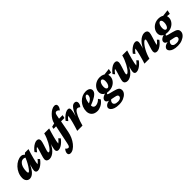

<svg xmlns="http://www.w3.org/2000/svg" viewBox="305 -2154 3851 3851"><g transform="rotate(-45 2230.0 -229.0)"><path d="M120.1 7.8Q75.2 7.8 47.4 -24.9Q19.5 -57.6 19.5 -107.4Q19.5 -176.8 45.9 -237.3Q72.3 -297.9 115.7 -343.8Q159.2 -389.6 210.9 -415.5Q262.7 -441.4 313.5 -441.4Q344.7 -441.4 367.7 -423.3Q390.6 -405.3 414.1 -373L374 -342.8Q359.4 -355.5 340.8 -362.3Q322.3 -369.1 302.7 -369.1Q274.4 -369.1 250.5 -352.1Q226.6 -335 208.5 -304.7Q190.4 -274.4 181.2 -232.9Q171.9 -191.4 171.9 -142.6Q171.9 -122.1 176.8 -110.8Q181.6 -99.6 192.4 -99.6Q202.1 -99.6 224.6 -125.5Q247.1 -151.4 274.4 -194.3Q301.8 -237.3 327.1 -289.1Q352.5 -340.8 368.2 -392.6L386.7 -401.4L419.9 -432.6H519.5Q502.9 -382.8 487.3 -330.1Q471.7 -277.3 459.5 -229Q447.3 -180.7 440.4 -144Q433.6 -107.4 433.6 -88.9Q451.2 -100.6 470.2 -120.1Q489.3 -139.6 508.8 -164.1L542 -127Q517.6 -92.8 484.4 -61.5Q451.2 -30.3 415 -11.2Q378.9 7.8 346.7 7.8Q320.3 7.8 306.2 -6.8Q292 -21.5 292 -47.9Q292 -64.5 298.3 -94.7Q304.7 -125 317.9 -171.9Q331.1 -218.8 352.5 -284.2H359.4Q329.1 -194.3 291 -128.4Q252.9 -62.5 209.5 -27.3Q166 7.8 120.1 7.8Z M758.8 -440.4Q788.1 -440.4 804.2 -425.8Q820.3 -411.1 820.3 -377.9Q820.3 -362.3 813.5 -335Q806.6 -307.6 796.4 -275.4Q786.1 -243.2 775.4 -211.4Q764.6 -179.7 757.8 -154.8Q751 -129.9 751 -117.2Q751 -108.4 754.9 -104Q758.8 -99.6 766.6 -99.6Q780.3 -99.6 800.3 -117.2Q820.3 -134.8 843.3 -166.5Q866.2 -198.2 888.7 -240.2Q911.1 -282.2 931.6 -331.1Q952.1 -379.9 965.8 -432.6H1105.5Q1092.8 -393.6 1078.1 -343.8Q1063.5 -293.9 1050.3 -243.7Q1037.1 -193.4 1028.8 -152.3Q1020.5 -111.3 1020.5 -88.9Q1038.1 -100.6 1057.1 -120.1Q1076.2 -139.6 1095.7 -164.1L1129.9 -127Q1105.5 -92.8 1071.8 -61.5Q1038.1 -30.3 1002 -11.2Q965.8 7.8 931.6 7.8Q907.2 7.8 893.1 -6.3Q878.9 -20.5 878.9 -47.9Q878.9 -62.5 885.3 -94.7Q891.6 -127 905.3 -175.3Q918.9 -223.6 940.4 -284.2H946.3Q923.8 -210.9 893.1 -155.8Q862.3 -100.6 826.7 -64.5Q791 -28.3 753.4 -10.3Q715.8 7.8 681.6 7.8Q644.5 7.8 622.1 -9.8Q599.6 -27.3 599.6 -64.5Q599.6 -81.1 606.9 -108.4Q614.3 -135.7 624.5 -169.4Q634.8 -203.1 645.5 -237.3Q656.2 -271.5 663.6 -299.3Q670.9 -327.1 670.9 -342.8Q651.4 -331.1 633.3 -312Q615.2 -293 595.7 -264.6L562.5 -305.7Q586.9 -339.8 620.1 -370.6Q653.3 -401.4 689.5 -420.9Q725.6 -440.4 758.8 -440.4Z M1161.1 -364.3 1171.9 -414.1 1252 -434.6 1382.8 -430.7H1485.4L1470.7 -364.3ZM1498 -681.6Q1525.4 -681.6 1540 -668.9Q1554.7 -656.2 1554.7 -628.9Q1554.7 -607.4 1542.5 -581.1Q1530.3 -554.7 1510.7 -537.1Q1495.1 -557.6 1480 -565.4Q1464.8 -573.2 1448.2 -573.2Q1432.6 -573.2 1419.9 -560.1Q1407.2 -546.9 1401.4 -517.6L1383.8 -430.7L1378.9 -385.7L1327.1 -112.3Q1314.5 -45.9 1287.1 15.1Q1259.8 76.2 1222.2 123Q1184.6 169.9 1142.6 197.3Q1100.6 224.6 1060.5 224.6Q1033.2 224.6 1018.6 211.4Q1003.9 198.2 1003.9 172.9Q1003.9 150.4 1016.6 124Q1029.3 97.7 1047.9 81.1Q1063.5 101.6 1077.1 108.9Q1090.8 116.2 1104.5 116.2Q1116.2 116.2 1124 108.4Q1131.8 100.6 1138.2 84Q1144.5 67.4 1150.4 38.1L1250 -441.4Q1258.8 -481.4 1284.7 -523.4Q1310.5 -565.4 1346.7 -601.6Q1382.8 -637.7 1422.4 -659.7Q1461.9 -681.6 1498 -681.6Z M1791 -319.3Q1773.4 -319.3 1756.3 -305.7Q1739.3 -292 1722.7 -265.1Q1706.1 -238.3 1687.5 -199.2Q1666 -150.4 1647.5 -97.2Q1628.9 -43.9 1618.2 0H1468.8Q1481.4 -37.1 1496.1 -86.4Q1510.7 -135.7 1524.4 -186.5Q1538.1 -237.3 1546.4 -279.3Q1554.7 -321.3 1554.7 -342.8Q1537.1 -331.1 1518.6 -312Q1500 -293 1480.5 -264.6L1446.3 -305.7Q1470.7 -339.8 1503.9 -370.6Q1537.1 -401.4 1573.2 -420.9Q1609.4 -440.4 1640.6 -440.4Q1664.1 -440.4 1675.8 -427.2Q1687.5 -414.1 1687.5 -388.7Q1687.5 -374 1680.7 -334Q1673.8 -293.9 1658.2 -236.3Q1642.6 -178.7 1614.3 -109.4H1610.4Q1631.8 -167 1654.8 -225.1Q1677.7 -283.2 1703.6 -332Q1729.5 -380.9 1760.3 -410.6Q1791 -440.4 1829.1 -440.4Q1856.4 -440.4 1871.1 -424.8Q1885.7 -409.2 1885.7 -380.9Q1885.7 -359.4 1875.5 -334.5Q1865.2 -309.6 1846.7 -292Q1835 -304.7 1819.3 -312Q1803.7 -319.3 1791 -319.3Z M2042 7.8Q1961.9 7.8 1917.5 -34.7Q1873 -77.1 1873 -148.4Q1873 -209 1895 -261.7Q1917 -314.5 1954.6 -354.5Q1992.2 -394.5 2041 -417.5Q2089.8 -440.4 2143.6 -440.4Q2204.1 -440.4 2235.4 -417Q2266.6 -393.6 2266.6 -355.5Q2266.6 -336.9 2256.8 -315.4Q2247.1 -293.9 2220.7 -270Q2194.3 -246.1 2143.1 -218.8Q2091.8 -191.4 2007.8 -160.2V-215.8Q2058.6 -237.3 2085.4 -259.3Q2112.3 -281.2 2122.1 -304.2Q2131.8 -327.1 2131.8 -349.6Q2131.8 -366.2 2124.5 -374.5Q2117.2 -382.8 2105.5 -382.8Q2086.9 -382.8 2067.4 -357.4Q2047.9 -332 2035.2 -286.1Q2022.5 -240.2 2022.5 -177.7Q2022.5 -133.8 2040 -113.8Q2057.6 -93.8 2086.9 -93.8Q2112.3 -93.8 2148.4 -108.4Q2184.6 -123 2217.8 -160.2L2250 -112.3Q2202.1 -47.9 2145 -20Q2087.9 7.8 2042 7.8Z M2440.4 222.7Q2367.2 222.7 2320.8 206.1Q2274.4 189.5 2252 164.1Q2229.5 138.7 2229.5 115.2Q2229.5 85 2259.3 58.1Q2289.1 31.2 2363.3 16.6L2408.2 28.3Q2388.7 38.1 2374.5 58.1Q2360.4 78.1 2360.4 101.6Q2360.4 127.9 2385.3 146Q2410.2 164.1 2462.9 164.1Q2490.2 164.1 2511.7 156.2Q2533.2 148.4 2544.9 134.3Q2556.6 120.1 2556.6 100.6Q2556.6 81.1 2540.5 69.8Q2524.4 58.6 2482.4 50.8L2380.9 30.3L2372.1 26.4Q2332 20.5 2309.1 3.9Q2286.1 -12.7 2286.1 -40Q2286.1 -78.1 2325.7 -105.5Q2365.2 -132.8 2433.6 -143.6L2457 -125Q2442.4 -122.1 2429.2 -114.7Q2416 -107.4 2416 -96.7Q2416 -89.8 2424.8 -85Q2433.6 -80.1 2453.1 -75.2L2554.7 -48.8Q2626 -31.2 2655.8 -8.3Q2685.5 14.6 2685.5 61.5Q2685.5 103.5 2652.8 140.1Q2620.1 176.8 2564.9 199.7Q2509.8 222.7 2440.4 222.7ZM2489.3 -114.3Q2413.1 -114.3 2367.7 -147.9Q2322.3 -181.6 2322.3 -242.2Q2322.3 -295.9 2352.5 -341.8Q2382.8 -387.7 2433.6 -415Q2484.4 -442.4 2547.9 -442.4Q2594.7 -442.4 2632.3 -425.8Q2669.9 -409.2 2690.9 -378.9Q2711.9 -348.6 2711.9 -308.6Q2711.9 -255.9 2682.1 -211.4Q2652.3 -167 2602.1 -140.6Q2551.8 -114.3 2489.3 -114.3ZM2508.8 -175.8Q2527.3 -175.8 2542.5 -193.4Q2557.6 -210.9 2566.9 -240.7Q2576.2 -270.5 2576.2 -307.6Q2576.2 -344.7 2564 -362.8Q2551.8 -380.9 2535.2 -380.9Q2516.6 -380.9 2501 -363.3Q2485.4 -345.7 2476.1 -315.4Q2466.8 -285.2 2466.8 -249Q2466.8 -212.9 2479 -194.3Q2491.2 -175.8 2508.8 -175.8ZM2777.3 -346.7 2632.8 -361.3 2620.1 -409.2 2794.9 -429.7Z M2971.7 -440.4Q3001 -440.4 3017.1 -425.8Q3033.2 -411.1 3033.2 -377.9Q3033.2 -362.3 3026.4 -335Q3019.5 -307.6 3009.3 -275.4Q2999 -243.2 2988.3 -211.4Q2977.5 -179.7 2970.7 -154.8Q2963.9 -129.9 2963.9 -117.2Q2963.9 -108.4 2967.8 -104Q2971.7 -99.6 2979.5 -99.6Q2993.2 -99.6 3013.2 -117.2Q3033.2 -134.8 3056.2 -166.5Q3079.1 -198.2 3101.6 -240.2Q3124 -282.2 3144.5 -331.1Q3165 -379.9 3178.7 -432.6H3318.4Q3305.7 -393.6 3291 -343.8Q3276.4 -293.9 3263.2 -243.7Q3250 -193.4 3241.7 -152.3Q3233.4 -111.3 3233.4 -88.9Q3251 -100.6 3270 -120.1Q3289.1 -139.6 3308.6 -164.1L3342.8 -127Q3318.4 -92.8 3284.7 -61.5Q3251 -30.3 3214.8 -11.2Q3178.7 7.8 3144.5 7.8Q3120.1 7.8 3106 -6.3Q3091.8 -20.5 3091.8 -47.9Q3091.8 -62.5 3098.1 -94.7Q3104.5 -127 3118.2 -175.3Q3131.8 -223.6 3153.3 -284.2H3159.2Q3136.7 -210.9 3106 -155.8Q3075.2 -100.6 3039.6 -64.5Q3003.9 -28.3 2966.3 -10.3Q2928.7 7.8 2894.5 7.8Q2857.4 7.8 2835 -9.8Q2812.5 -27.3 2812.5 -64.5Q2812.5 -81.1 2819.8 -108.4Q2827.1 -135.7 2837.4 -169.4Q2847.7 -203.1 2858.4 -237.3Q2869.1 -271.5 2876.5 -299.3Q2883.8 -327.1 2883.8 -342.8Q2864.3 -331.1 2846.2 -312Q2828.1 -293 2808.6 -264.6L2775.4 -305.7Q2799.8 -339.8 2833 -370.6Q2866.2 -401.4 2902.3 -420.9Q2938.5 -440.4 2971.7 -440.4Z M3729.5 7.8Q3700.2 7.8 3683.6 -6.3Q3667 -20.5 3667 -53.7Q3667 -69.3 3674.3 -96.7Q3681.6 -124 3691.9 -156.7Q3702.1 -189.5 3712.4 -220.7Q3722.7 -252 3730 -277.3Q3737.3 -302.7 3737.3 -313.5Q3737.3 -332 3721.7 -332Q3707 -332 3686.5 -314.5Q3666 -296.9 3641.6 -265.1Q3617.2 -233.4 3593.8 -191.9Q3570.3 -150.4 3550.3 -101.1Q3530.3 -51.8 3516.6 0H3376Q3388.7 -37.1 3402.8 -86.4Q3417 -135.7 3430.2 -186.5Q3443.4 -237.3 3452.1 -279.3Q3460.9 -321.3 3460.9 -342.8Q3441.4 -331.1 3423.3 -312Q3405.3 -293 3385.7 -264.6L3351.6 -305.7Q3376 -339.8 3409.7 -370.6Q3443.4 -401.4 3479.5 -420.9Q3515.6 -440.4 3547.9 -440.4Q3573.2 -440.4 3587.9 -426.3Q3602.5 -412.1 3602.5 -383.8Q3602.5 -370.1 3595.7 -336.9Q3588.9 -303.7 3575.7 -255.4Q3562.5 -207 3542 -145.5H3535.2Q3557.6 -218.8 3589.4 -274.4Q3621.1 -330.1 3658.2 -366.7Q3695.3 -403.3 3733.4 -421.9Q3771.5 -440.4 3805.7 -440.4Q3843.8 -440.4 3866.2 -422.9Q3888.7 -405.3 3888.7 -364.3Q3888.7 -349.6 3881.3 -321.8Q3874 -293.9 3863.3 -259.8Q3852.5 -225.6 3841.8 -191.4Q3831.1 -157.2 3823.7 -130.4Q3816.4 -103.5 3816.4 -88.9Q3835 -100.6 3854 -120.1Q3873 -139.6 3892.6 -164.1L3925.8 -127Q3901.4 -92.8 3868.2 -61.5Q3835 -30.3 3798.3 -11.2Q3761.7 7.8 3729.5 7.8Z M4105.5 222.7Q4032.2 222.7 3985.8 206.1Q3939.5 189.5 3917 164.1Q3894.5 138.7 3894.5 115.2Q3894.5 85 3924.3 58.1Q3954.1 31.2 4028.3 16.6L4073.2 28.3Q4053.7 38.1 4039.6 58.1Q4025.4 78.1 4025.4 101.6Q4025.4 127.9 4050.3 146Q4075.2 164.1 4127.9 164.1Q4155.3 164.1 4176.8 156.2Q4198.2 148.4 4210 134.3Q4221.7 120.1 4221.7 100.6Q4221.7 81.1 4205.6 69.8Q4189.5 58.6 4147.5 50.8L4045.9 30.3L4037.1 26.4Q3997.1 20.5 3974.1 3.9Q3951.2 -12.7 3951.2 -40Q3951.2 -78.1 3990.7 -105.5Q4030.3 -132.8 4098.6 -143.6L4122.1 -125Q4107.4 -122.1 4094.2 -114.7Q4081.1 -107.4 4081.1 -96.7Q4081.1 -89.8 4089.8 -85Q4098.6 -80.1 4118.2 -75.2L4219.7 -48.8Q4291 -31.2 4320.8 -8.3Q4350.6 14.6 4350.6 61.5Q4350.6 103.5 4317.9 140.1Q4285.2 176.8 4230 199.7Q4174.8 222.7 4105.5 222.7ZM4154.3 -114.3Q4078.1 -114.3 4032.7 -147.9Q3987.3 -181.6 3987.3 -242.2Q3987.3 -295.9 4017.6 -341.8Q4047.9 -387.7 4098.6 -415Q4149.4 -442.4 4212.9 -442.4Q4259.8 -442.4 4297.4 -425.8Q4335 -409.2 4356 -378.9Q4377 -348.6 4377 -308.6Q4377 -255.9 4347.2 -211.4Q4317.4 -167 4267.1 -140.6Q4216.8 -114.3 4154.3 -114.3ZM4173.8 -175.8Q4192.4 -175.8 4207.5 -193.4Q4222.7 -210.9 4231.9 -240.7Q4241.2 -270.5 4241.2 -307.6Q4241.2 -344.7 4229 -362.8Q4216.8 -380.9 4200.2 -380.9Q4181.6 -380.9 4166 -363.3Q4150.4 -345.7 4141.1 -315.4Q4131.8 -285.2 4131.8 -249Q4131.8 -212.9 4144 -194.3Q4156.2 -175.8 4173.8 -175.8ZM4442.4 -346.7 4297.9 -361.3 4285.2 -409.2 4460 -429.7Z"/></g></svg>

Font: Crimson Pro ExtraBold
Style: Italic
Weight: 800
Italic angle: -12°
Designer: Jacques Le Bailly
Foundry: Baron von Fonthausen
Version: Version 1.003